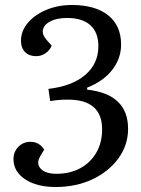

<svg xmlns="http://www.w3.org/2000/svg" viewBox="-20 -735 565 769"><path d="M465 -557Q465 -500 429 -454.5Q393 -409 329 -384V-376Q493 -358 493 -219Q493 -154 454.5 -101Q416 -48 350.5 -17Q285 14 203 14Q127 14 80.5 -17Q34 -48 34 -98Q34 -127 53.5 -147Q73 -167 102 -167Q137 -167 157 -136L141 -109Q124 -80 143 -59.5Q162 -39 206 -39Q261 -39 302 -61.5Q343 -84 366 -124Q389 -164 389 -217Q389 -336 252 -336Q213 -336 181 -330L174 -379Q269 -390 321.5 -435Q374 -480 374 -550Q374 -605 342 -634Q310 -663 249 -663Q209 -663 183.5 -650.5Q158 -638 152.5 -618Q147 -598 166 -576L187 -552Q179 -533 162 -521.5Q145 -510 125 -510Q97 -510 80.5 -526.5Q64 -543 64 -571Q64 -611 91.5 -643.5Q119 -676 165.5 -695.5Q212 -715 268 -715Q362 -715 413.5 -673.5Q465 -632 465 -557Z"/></svg>

Font: Literata 12pt
Style: Italic
Weight: 400
Italic angle: -2°
Designer: Latin by Veronika Burian and Jose Scaglione. Greek by Irene Vlachou. Cyrillic by Vera Evstafieva
Foundry: TypeTogether
Version: Version 3.002